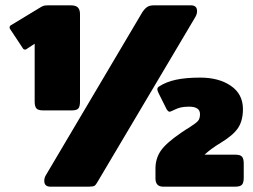

<svg xmlns="http://www.w3.org/2000/svg" viewBox="-20 -700 949 720"><path d="M110 -319V-536L81 -517Q78 -514 74 -514Q68 -514 65 -520L18 -591Q16 -593 16 -597Q16 -603 22 -606L131 -672Q139 -677 144.5 -678.5Q150 -680 162 -680H245Q264 -680 272 -672Q280 -664 280 -647V-319Q280 -301 274 -293.5Q268 -286 249 -286H142Q123 -286 116.5 -293.5Q110 -301 110 -319ZM146 -22Q146 -33 152 -43L513 -653Q522 -667 531.5 -673.5Q541 -680 557 -680H696Q719 -680 719 -658Q719 -648 713 -637L347 -20Q340 -7 334.5 -3.5Q329 0 313 0H169Q146 0 146 -22ZM563 -31V-68Q563 -105 582.5 -134Q602 -163 659 -202Q684 -219 690 -222Q715 -238 722.5 -246.5Q730 -255 730 -272Q730 -300 689 -300Q670 -300 657.5 -297Q645 -294 629 -286Q619 -281 616 -281Q611 -281 605 -290L575 -350Q570 -360 570 -365Q570 -372 577 -376Q603 -393 640 -401Q677 -409 731 -409Q801 -409 846 -378Q891 -347 891 -291Q891 -248 873 -220.5Q855 -193 807 -164Q772 -143 747 -120H862Q881 -120 887.5 -112.5Q894 -105 894 -87V-33Q894 -15 887.5 -7.5Q881 0 862 0H592Q563 0 563 -31Z"/></svg>

Font: Mitr
Style: Bold
Weight: 700
Designer: Thanarat Vachiruckul
Foundry: Cadson Demak
Version: Version 1.002